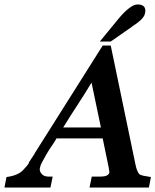

<svg xmlns="http://www.w3.org/2000/svg" viewBox="-27 -840 696 860"><path d="M469 -654H420L508 -761Q531 -788 552 -804Q573 -820 589 -820Q624 -820 624 -792Q624 -786 622 -779Q618 -757 575 -728L566 -723H568ZM226 -220Q219 -207 210 -194L197 -175Q189 -162 181 -149Q170 -129 162 -114.5Q154 -100 152 -89Q151 -85 151 -82Q151 -70 161 -59.5Q171 -49 191 -49H209L199 0H-7L2 -47Q57 -54 80 -82Q87 -90 92.5 -96Q98 -102 102 -109Q103 -112 103 -113.5Q103 -115 107 -119Q110 -125 117.5 -135.5Q125 -146 132 -159L433 -636H469L579 -107Q585 -75 596 -61Q601 -56 614.5 -53Q628 -50 649 -47L640 0H374L384 -49H424Q458 -49 463 -67Q463 -69 462 -76Q461 -83 459 -94L433 -220ZM383 -470Q351 -417 320.5 -370.5Q290 -324 256 -269H425Z"/></svg>

Font: New Athena Unicode
Style: Bold Italic
Weight: 700
Designer: J. Rusten 1997; rev. by R. Hancock 2001, 2002, rev. by D. Mastronarde 2002-2021
Foundry: Society for Classical Studies (formerly American Philological Association)
Version: Version 5.008